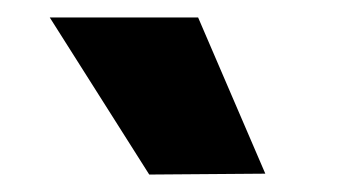

<svg xmlns="http://www.w3.org/2000/svg" viewBox="-20 -799 386 220"><path d="M151 -599 37 -779H207L284 -600Z"/></svg>

Font: Be Vietnam Pro Black
Style: Regular
Weight: 900
Designer: Lam Bao, Tony Le, Vietanh Nguyen
Foundry: Yellow Type Foundry
Version: Version 1.002; ttfautohint (v1.8.3)